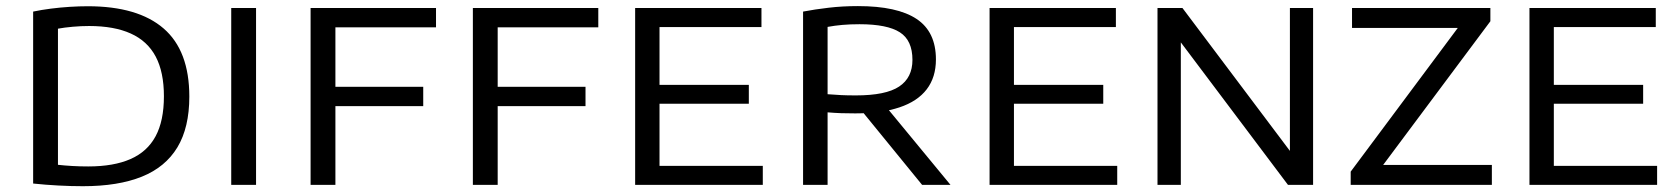

<svg xmlns="http://www.w3.org/2000/svg" viewBox="-20 -622 5640 646"><path d="M259 4.5Q219 4.5 176.5 2.2Q134 0 91.5 -4.5V-583Q120 -589 151.5 -593Q183 -597 214.8 -599Q246.5 -601 275.5 -601Q444 -601 530.5 -526.2Q617 -451.5 617 -297Q617 -193 576.8 -126.2Q536.5 -59.5 457 -27.5Q377.5 4.5 259 4.5ZM277 -62Q362.5 -62 419 -86.8Q475.5 -111.5 503.5 -163.5Q531.5 -215.5 531.5 -298Q531.5 -379.5 503.8 -431.8Q476 -484 420 -509.2Q364 -534.5 280 -534.5Q253 -534.5 224.8 -532Q196.5 -529.5 175 -525.5V-67.5Q197.5 -65 223 -63.5Q248.5 -62 277 -62Z M758 0V-595H841.5V0Z M1025 0V-595H1447V-530H1108.5V0ZM1079.5 -265V-330H1404V-265Z M1571 0V-595H1993V-530H1654.5V0ZM1625.5 -265V-330H1950V-265Z M2117 0V-595H2542V-531H2199V-64H2546.5V0ZM2164 -273V-336.5H2499.5V-273Z M2682 0V-583Q2721 -590.5 2768 -596Q2815 -601.5 2866.5 -601.5Q2999 -601.5 3064 -558.2Q3129 -515 3129 -422Q3129 -362 3098 -321.5Q3067 -281 3006.5 -260.8Q2946 -240.5 2857.5 -240.5Q2832.5 -240.5 2810.2 -241.2Q2788 -242 2764.5 -244V0ZM3082.5 0 2854.5 -279.5H2947.5L3178 0ZM2859.5 -301Q2960.5 -301 3005.2 -330.8Q3050 -360.5 3050 -420.5Q3050 -486 3007.8 -513.2Q2965.5 -540.5 2872 -540.5Q2839.5 -540.5 2814.2 -538.2Q2789 -536 2764.5 -531.5V-305Q2791 -303 2810.5 -302Q2830 -301 2859.5 -301Z M3309.5 0V-595H3734.5V-531H3391.5V-64H3739V0ZM3356.5 -273V-336.5H3692V-273Z M3874.5 0V-595H3958.5L4336 -93H4320V-595H4398V0H4313.5L3936 -502H3953V0Z M4524.5 0V-44.5L4897.5 -545L4901.5 -528H4529V-595H4994.5V-550.5L4621 -50L4616.5 -67H4999.5V0Z M5126 0V-595H5551V-531H5208V-64H5555.5V0ZM5173 -273V-336.5H5508.5V-273Z"/></svg>

Font: Encode Sans SC SemiExpanded
Style: Regular
Weight: 400
Width: 6
Designer: Multiple Designers
Foundry: Impallari Type
Version: Version 3.002